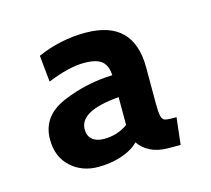

<svg xmlns="http://www.w3.org/2000/svg" viewBox="-56 -790 461 420"><g transform="rotate(-15 174.5 -579.5)"><path d="M33 -519Q33 -572 87 -595Q141 -618 201 -620Q200 -642 188 -652Q176 -662 148 -662Q114 -662 65 -642L59 -702Q111 -725 168 -725Q277 -725 277 -617V-537Q277 -516 279 -507.5Q281 -499 286 -497Q291 -495 303 -495H313L306 -434H279Q255 -434 238 -442.5Q221 -451 212 -465Q197 -450 172.5 -442Q148 -434 120 -434Q83 -434 58 -457Q33 -480 33 -519ZM202 -570Q112 -563 112 -521Q112 -506 121.5 -498Q131 -490 148 -490Q178 -490 202 -507Z"/></g></svg>

Font: Cabin
Style: Regular
Weight: 400
Designer: Pablo Impallari
Foundry: Pablo Impallari. http://www.impallari.com Igino Marini. http://www.ikern.com
Version: Version 2.001